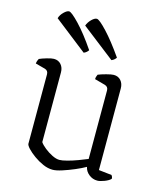

<svg xmlns="http://www.w3.org/2000/svg" viewBox="-111 -815 759 902"><g transform="rotate(15 268.5 -364.5)"><path d="M230 5Q207 5 183 -5.5Q159 -16 137.5 -31.5Q116 -47 102.5 -61.5Q89 -76 89 -84V-421Q89 -439 73 -444L25 -457Q26 -465 28.5 -471.5Q31 -478 33 -481Q46 -487 68.5 -493.5Q91 -500 102 -500Q124 -500 137 -485Q150 -470 150 -447V-108Q158 -96 175.5 -82Q193 -68 213 -58Q233 -48 249 -48Q262 -48 286.5 -54.5Q311 -61 336.5 -70.5Q362 -80 381 -88V-421Q381 -439 364 -444L313 -458Q313 -466 315.5 -472Q318 -478 319 -481Q333 -487 357.5 -493.5Q382 -500 393 -500Q415 -500 428 -485Q441 -470 441 -447V-50L504 -43Q506 -41 508 -36.5Q510 -32 510 -26Q501 -16 480 -8Q459 0 446 0Q423 0 405 -14.5Q387 -29 383 -50Q362 -38 332.5 -25.5Q303 -13 275 -4Q247 5 230 5ZM229 -564 69 -689Q74 -706 88.5 -720Q103 -734 113 -734Q125 -734 164.5 -692.5Q204 -651 251 -582Q249 -578 243 -572.5Q237 -567 229 -564ZM364 -564 203 -689Q209 -706 223 -720Q237 -734 248 -734Q260 -734 299 -692.5Q338 -651 386 -582Q384 -578 378 -572.5Q372 -567 364 -564Z"/></g></svg>

Font: Texturina 72pt ExtraLight
Style: Regular
Weight: 200
Designer: Guillermo Torres Carreño
Foundry: Omnibus-Type
Version: Version 1.002; ttfautohint (v1.8.3)